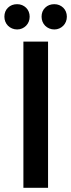

<svg xmlns="http://www.w3.org/2000/svg" viewBox="-20 -899 342 919"><path d="M92 -700H210V0H92ZM62 -879Q75 -879 85.8 -874.5Q96.5 -870 104.8 -862Q113 -854 117.5 -843Q122 -832 122 -819Q122 -806.5 117.5 -795.2Q113 -784 104.8 -775.8Q96.5 -767.5 85.8 -762.8Q75 -758 62 -758Q49 -758 37.8 -762.8Q26.5 -767.5 18.2 -775.8Q10 -784 5.5 -795.2Q1 -806.5 1 -819Q1 -845.5 18.2 -862.2Q35.5 -879 62 -879ZM240 -879Q253 -879 263.8 -874.5Q274.5 -870 282.8 -862Q291 -854 295.5 -843Q300 -832 300 -819Q300 -806.5 295.5 -795.2Q291 -784 282.8 -775.8Q274.5 -767.5 263.8 -762.8Q253 -758 240 -758Q227 -758 215.8 -762.8Q204.5 -767.5 196.2 -775.8Q188 -784 183.5 -795.2Q179 -806.5 179 -819Q179 -845.5 196.2 -862.2Q213.5 -879 240 -879Z"/></svg>

Font: Argentum Sans
Style: Regular
Weight: 400
Designer: Julieta Ulanovsky, Owen Earl, Chris M. Simpson, Rasmus Andersson, Cristiano Sobral
Foundry: The Argentum Sans Project Authors
Version: Version 3.135; ttfautohint (v1.8.4.7-5d5b-dirty)